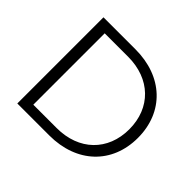

<svg xmlns="http://www.w3.org/2000/svg" viewBox="-162 -902 1103 1103"><g transform="rotate(45 390.0 -350.0)"><path d="M100 0H360C582 0 730 -140 730 -350C730 -560 582 -700 360 -700H100ZM360 -60H170V-640H360C540 -640 660 -524 660 -350C660 -176 540 -60 360 -60Z"/></g></svg>

Font: Gully Light
Style: Regular
Weight: 300
Designer: jaikishan Patel
Foundry: MagicType
Version: Version 1.000;Glyphs 3.2 (3242)